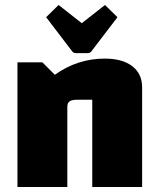

<svg xmlns="http://www.w3.org/2000/svg" viewBox="-20 -750 635 770"><path d="M50 0V-500H150L200 -450Q244 -482 294.5 -498.5Q345 -515 400 -515Q471 -515 510.5 -484.5Q550 -454 550 -400V0H350V-350H289Q268 -350 259 -343.5Q250 -337 250 -322V0ZM215 -730 308 -657 401 -730 451 -681 348 -546Q342 -537 332 -537H284Q274 -537 268 -546L165 -681Z"/></svg>

Font: Changa ExtraBold
Style: Regular
Weight: 800
Designer: Eduardo Rodriguez Tunni
Foundry: Eduardo Rodriguez Tunni
Version: Version 3.002; ttfautohint (v1.8.2)